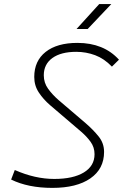

<svg xmlns="http://www.w3.org/2000/svg" viewBox="-20 -914 626 944"><path d="M237.3 9.8Q118.2 9.8 34.7 -31.2L52.7 -78.1Q152.3 -34.2 246.6 -34.2Q339.8 -34.2 392.3 -66.2Q444.8 -98.1 444.8 -155.8Q444.8 -189.9 425.5 -216.6Q406.2 -243.2 378.9 -266.6L225.6 -397.5Q192.9 -425.8 170.7 -459.5Q148.4 -493.2 148.4 -535.6Q148.4 -614.7 204.6 -658.9Q260.7 -703.1 360.8 -703.1Q489.7 -703.1 564.9 -620.6L530.3 -586.4Q492.2 -626 447.8 -642.6Q403.3 -659.2 355 -659.2Q279.8 -659.2 237.5 -628.7Q195.3 -598.1 195.3 -543.9Q195.3 -506.8 216.6 -477.5Q237.8 -448.2 268.1 -421.9L401.9 -307.6Q438.5 -275.9 465.1 -242.9Q491.7 -210 491.7 -167Q491.7 -83.5 424.3 -36.9Q356.9 9.8 237.3 9.8ZM356.4 -771.5 467.8 -894H527.3L411.1 -771.5Z"/></svg>

Font: Cascadia Mono ExtraLight
Style: Italic
Weight: 200
Italic angle: -10°
Monospace: yes
Designer: Aaron Bell
Foundry: Saja Typeworks
Version: Version 2404.023; ttfautohint (v1.8.4)